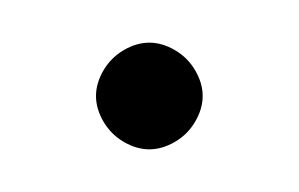

<svg xmlns="http://www.w3.org/2000/svg" viewBox="-20 -275 140 90"><path d="M25 -230Q25 -224 28.5 -218Q32 -212 38 -208.5Q44 -205 50 -205Q56 -205 62 -208.5Q68 -212 71.5 -218Q75 -224 75 -230Q75 -236 71.5 -242Q68 -248 62 -251.5Q56 -255 50 -255Q44 -255 38 -251.5Q32 -248 28.5 -242Q25 -236 25 -230Z"/></svg>

Font: Linefont ExtraLight
Style: Regular
Weight: 250
Monospace: yes
Version: Version 3.002;gftools[0.9.33]